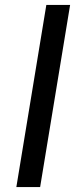

<svg xmlns="http://www.w3.org/2000/svg" viewBox="-20 -755 340 775"><path d="M46 0 167 -735H263L142 0Z"/></svg>

Font: Iosevka Aile Medium Oblique
Style: Regular
Weight: 500
Italic angle: -9°
Designer: Belleve Invis
Foundry: Belleve Invis
Version: Version 31.1.0; ttfautohint (v1.8.4)